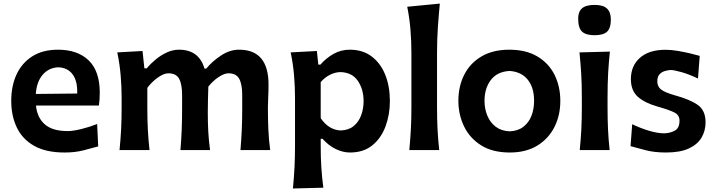

<svg xmlns="http://www.w3.org/2000/svg" viewBox="-20 -841 4010 1076"><path d="M341.8 13.7Q237.8 13.7 171.9 -23.4Q106 -60.5 74.5 -126Q43 -191.4 43 -275.9Q43 -359.9 73 -424.3Q103 -488.8 161.4 -525.6Q219.7 -562.5 305.2 -562.5Q415 -562.5 477.1 -502.4Q539.1 -442.4 539.1 -321.3Q539.1 -300.3 537.8 -283.2Q536.6 -266.1 534.2 -249.5H181.6Q188 -182.1 231 -144.3Q273.9 -106.4 359.4 -106.4Q389.6 -106.4 436 -117.9Q482.4 -129.4 524.4 -146L530.3 -20.5Q496.1 -11.2 449 1.2Q401.9 13.7 341.8 13.7ZM412.6 -316.9Q415 -386.7 387 -424.3Q358.9 -461.9 306.6 -463.9Q252.4 -461.4 218.8 -421.6Q185.1 -381.8 180.7 -314.5Z M1327.6 0Q1332.5 -59.6 1335 -114Q1337.4 -168.5 1337.4 -231V-307.6Q1337.4 -368.7 1320.6 -399.4Q1303.7 -430.2 1260.3 -430.2Q1236.3 -430.2 1204.1 -408.4Q1171.9 -386.7 1147.5 -355.5Q1146.5 -323.7 1145.5 -283.4Q1144.5 -243.2 1144.5 -212.4Q1144.5 -153.3 1147.2 -103.3Q1149.9 -53.2 1157.2 0H991.2Q996.1 -59.6 998.3 -114Q1000.5 -168.5 1000.5 -231V-307.6Q1000.5 -368.7 983.9 -399.4Q967.3 -430.2 923.3 -430.2Q897.9 -430.2 864 -406Q830.1 -381.8 805.7 -348.6V-231Q805.7 -168.5 808.6 -114Q811.5 -59.6 817.9 0H649.9Q655.8 -59.6 658.7 -115Q661.6 -170.4 661.6 -238.3V-293Q661.6 -355 656.2 -418.7Q650.9 -482.4 637.2 -547.4L778.8 -555.2L789.1 -458H802.2Q824.2 -484.4 853.3 -508.3Q882.3 -532.2 915.5 -547.4Q948.7 -562.5 982.9 -562.5Q1095.2 -562.5 1126 -456.5H1135.7Q1170.4 -498.5 1219.5 -530.5Q1268.6 -562.5 1319.8 -562.5Q1484.9 -562.5 1484.9 -367.2Q1484.9 -331.5 1483.2 -298.6Q1481.4 -265.6 1481.4 -238.3Q1481.4 -170.4 1483.9 -115Q1486.3 -59.6 1494.1 0Z M1621.6 215.3Q1627.4 156.2 1630.4 98.1Q1633.3 40 1633.3 -27.8V-293Q1633.3 -355 1627.9 -418.7Q1622.6 -482.4 1608.9 -547.4L1755.9 -555.2L1763.7 -479H1775.9Q1807.1 -515.1 1848.9 -538.8Q1890.6 -562.5 1939.9 -562.5Q2013.2 -562.5 2063.2 -524.4Q2113.3 -486.3 2139.2 -421.4Q2165 -356.4 2165 -274.9Q2165 -198.7 2140.6 -132.8Q2116.2 -66.9 2066.7 -26.6Q2017.1 13.7 1941.4 13.7Q1902.3 13.7 1862.3 -5.4Q1822.3 -24.4 1787.6 -63H1777.3V-20Q1777.3 42 1780.8 96.7Q1784.2 151.4 1792 210.9ZM1889.2 -109.9Q1933.6 -111.3 1961.9 -134.5Q1990.2 -157.7 2003.9 -194.6Q2017.6 -231.4 2017.6 -273.9Q2017.6 -340.8 1985.4 -387.9Q1953.1 -435.1 1887.7 -437Q1859.4 -436.5 1830.1 -422.4Q1800.8 -408.2 1777.3 -380.9V-178.7Q1822.3 -112.8 1889.2 -109.9Z M2273.9 0Q2279.3 -59.6 2282.5 -115Q2285.6 -170.4 2285.6 -238.3V-543Q2285.6 -610.4 2280.3 -674.8Q2274.9 -739.3 2262.2 -803.2L2444.8 -820.8Q2438.5 -755.4 2433.8 -686.5Q2429.2 -617.7 2429.2 -543V-238.3Q2429.2 -170.4 2432.1 -115Q2435.1 -59.6 2441.4 0Z M2836.9 13.7Q2739.7 13.7 2675.8 -26.9Q2611.8 -67.4 2580.3 -133.5Q2548.8 -199.7 2548.8 -275.9Q2548.8 -357.9 2582 -422.9Q2615.2 -487.8 2679 -525.1Q2742.7 -562.5 2834 -562.5Q2928.2 -562.5 2991.9 -524.4Q3055.7 -486.3 3087.9 -421.4Q3120.1 -356.4 3120.1 -275.9Q3120.1 -193.8 3086.7 -128.2Q3053.2 -62.5 2990 -24.4Q2926.8 13.7 2836.9 13.7ZM2836.4 -105Q2882.8 -106.9 2913.1 -130.4Q2943.4 -153.8 2958.3 -191.9Q2973.1 -230 2973.1 -275.9Q2973.1 -350.1 2937.7 -394.3Q2902.3 -438.5 2836.4 -443.4Q2767.1 -439.9 2731.2 -393.3Q2695.3 -346.7 2695.3 -275.9Q2695.3 -231 2711.2 -192.6Q2727.1 -154.3 2758.3 -130.6Q2789.6 -106.9 2836.4 -105Z M3229 0Q3234.9 -59.6 3237.8 -115Q3240.7 -170.4 3240.7 -238.3V-293Q3240.7 -372.6 3237.1 -430.4Q3233.4 -488.3 3227.5 -547.4L3397.9 -551.8Q3391.6 -491.7 3388.2 -432.9Q3384.8 -374 3384.8 -293V-238.3Q3384.8 -170.4 3387.5 -115Q3390.1 -59.6 3396.5 0ZM3311.5 -643.6Q3263.7 -643.6 3241.9 -663.8Q3220.2 -684.1 3220.2 -737.3Q3220.2 -775.4 3241.9 -794.4Q3263.7 -813.5 3312.5 -813.5Q3360.4 -813.5 3381.8 -793Q3403.3 -772.5 3403.3 -731.9Q3403.3 -682.6 3381.8 -663.1Q3360.4 -643.6 3311.5 -643.6Z M3712.4 13.7Q3647 13.7 3596.9 0.5Q3546.9 -12.7 3513.7 -22L3522.9 -145Q3567.9 -123 3616.7 -108.4Q3665.5 -93.8 3703.1 -93.8Q3737.8 -95.2 3762.9 -109.6Q3788.1 -124 3788.1 -165Q3788.1 -195.3 3761.2 -209.7Q3734.4 -224.1 3665.5 -243.7Q3594.2 -263.7 3554.9 -298.3Q3515.6 -333 3515.6 -397.9Q3515.6 -472.2 3566.4 -517.1Q3617.2 -562 3709.5 -562Q3741.7 -562 3777.8 -555.9Q3814 -549.8 3846.7 -542Q3879.4 -534.2 3901.4 -527.8L3891.6 -400.9Q3841.3 -424.8 3799.3 -436.8Q3757.3 -448.7 3737.3 -448.7Q3722.7 -447.8 3705.3 -442.6Q3688 -437.5 3675.8 -424.3Q3663.6 -411.1 3663.6 -385.3Q3663.6 -355.5 3685.1 -339.1Q3706.5 -322.8 3761.2 -307.1Q3848.6 -283.2 3891.4 -252.2Q3934.1 -221.2 3934.1 -155.8Q3934.1 -107.4 3911.1 -69.1Q3888.2 -30.8 3839.4 -8.5Q3790.5 13.7 3712.4 13.7Z"/></svg>

Font: Pinar DS4-SemiBold
Style: Regular
Weight: 600
Designer: Amin Abedi
Version: Version 2.000